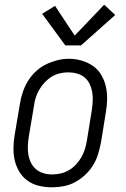

<svg xmlns="http://www.w3.org/2000/svg" viewBox="-20 -792 540 820"><path d="M201 8Q173 8 146 1.5Q119 -5 97.5 -20.5Q76 -36 62.5 -58.5Q49 -81 43 -107Q37 -133 37.5 -161.5Q38 -190 43 -218L65 -348Q69 -373 77 -397.5Q85 -422 98.5 -444.5Q112 -467 132 -486Q152 -505 175.5 -516.5Q199 -528 224 -534.5Q249 -541 275 -541Q303 -541 329.5 -533Q356 -525 377.5 -510Q399 -495 412.5 -472Q426 -449 432 -423Q438 -397 437.5 -368.5Q437 -340 432 -312L411 -182Q406 -157 398.5 -132.5Q391 -108 377 -85.5Q363 -63 343 -44.5Q323 -26 299.5 -13.5Q276 -1 250.5 3.5Q225 8 201 8ZM202 -47Q220 -47 238.5 -51Q257 -55 274 -65Q291 -75 304.5 -89.5Q318 -104 327.5 -120.5Q337 -137 342.5 -155Q348 -173 351 -191L372 -321Q375 -341 376 -360.5Q377 -380 374 -398Q371 -416 363 -433Q355 -450 341 -461.5Q327 -473 309 -478Q291 -483 271 -483Q253 -483 234.5 -478.5Q216 -474 200 -464Q184 -454 170.5 -439.5Q157 -425 147.5 -408.5Q138 -392 132.5 -374.5Q127 -357 125 -339L103 -209Q100 -189 99 -170Q98 -151 101 -132.5Q104 -114 112 -97.5Q120 -81 133.5 -69.5Q147 -58 165 -52.5Q183 -47 202 -47ZM259 -598 160 -733 215 -767 299 -640 425 -772 472 -728 326 -598Z"/></svg>

Font: Iosevka Curly Slab LtObl
Style: Regular
Weight: 300
Italic angle: -9°
Monospace: yes
Designer: Belleve Invis
Foundry: Belleve Invis
Version: Version 11.0.0; ttfautohint (v1.8.3)